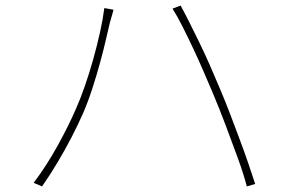

<svg xmlns="http://www.w3.org/2000/svg" viewBox="-20 -695 1040 690"><path d="M253 -304Q269 -340 285 -386Q301 -432 315 -482Q329 -532 339.5 -579.5Q350 -627 355 -666L388 -660Q386 -652 384 -645.5Q382 -639 380 -631.5Q378 -624 375 -614Q370 -594 361.5 -556.5Q353 -519 340.5 -473Q328 -427 312.5 -379Q297 -331 279 -289Q260 -246 237 -201.5Q214 -157 187.5 -112.5Q161 -68 131 -25L101 -38Q149 -102 188.5 -174Q228 -246 253 -304ZM745 -360Q729 -398 711 -439.5Q693 -481 673.5 -522.5Q654 -564 635.5 -600.5Q617 -637 600 -664L629 -675Q643 -650 660.5 -615Q678 -580 697.5 -540Q717 -500 736 -456.5Q755 -413 773 -370Q790 -330 807.5 -284Q825 -238 842 -192.5Q859 -147 873 -106Q887 -65 897 -34L867 -25Q856 -68 835 -126Q814 -184 790.5 -246Q767 -308 745 -360Z"/></svg>

Font: Noto Sans HK Thin
Style: Regular
Weight: 100
Designer: Ryoko NISHIZUKA 西塚涼子 (kana, bopomofo & ideographs); Paul D. Hunt (Latin, Greek & Cyrillic); Sandoll Communications 산돌커뮤니
Foundry: Adobe
Version: Version 2.004-H2;hotconv 1.0.118;makeotfexe 2.5.65603